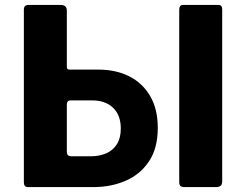

<svg xmlns="http://www.w3.org/2000/svg" viewBox="-20 -762 1002 782"><path d="M622.6 -241.2Q622.6 -159 587.5 -105.8Q552.5 -52.6 492.8 -26.3Q433.2 0 360.2 0H93.4Q77.2 0 77.2 -19.3V-721.9Q77.2 -732.3 81.7 -737.1Q86.2 -742 98.1 -742H226.4Q252.2 -742 252.2 -718.7V-488.9Q252.2 -478.5 263.1 -478.5H380.4Q452.1 -478.5 506.4 -451.1Q560.6 -423.8 591.6 -370.8Q622.6 -317.8 622.6 -241.2ZM472 -238.2Q472 -292.8 440.7 -322.9Q409.4 -353 356.2 -353H266.3Q252.2 -353 252.2 -334.4V-142.8Q252.2 -125.5 271.2 -125.5H349.9Q385.8 -125.5 413.5 -137.9Q441.1 -150.4 456.5 -175.2Q472 -200 472 -238.2ZM726.1 -742H869.6Q885 -742 885 -724.2V-24.1Q885 -10.7 878.7 -5.4Q872.4 0 858 0H732.4Q719 0 714.5 -4.9Q710 -9.7 710 -20.7V-722.7Q710 -742 726.1 -742Z"/></svg>

Font: Libre Franklin Thin
Style: Regular
Weight: 100
Designer: Pablo Impallari, Rodrigo Fuenzalida, Nhung Nguyen
Foundry: Impallari Type
Version: Version 3.000